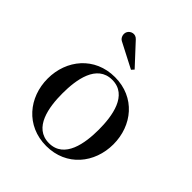

<svg xmlns="http://www.w3.org/2000/svg" viewBox="-192 -810 945 945"><g transform="rotate(45 280.5 -337.5)"><path d="M179.5 -618.5 311 -550.5 323 -564 222 -673C202.5 -694.5 175.5 -684 166 -667.5C156.5 -651 163 -627 179.5 -618.5ZM51.5 -230C51.5 -100 140 10 281 10C422 10 509.5 -100 509.5 -230C509.5 -360 422 -469.5 281 -469.5C140 -469.5 51.5 -360 51.5 -230ZM154.5 -230C154.5 -324 173 -450.5 281 -450.5C388.5 -450.5 407.5 -324 407.5 -230C407.5 -136 388.5 -9.5 281 -9.5C173 -9.5 154.5 -136 154.5 -230Z"/></g></svg>

Font: Bodoni* 11
Style: Regular
Weight: 400
Version: Version 2.3